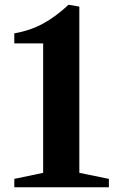

<svg xmlns="http://www.w3.org/2000/svg" viewBox="-20 -792 490 812"><path d="M40.5 0V-35.5L162.5 -61V-608.5H40.5V-651Q107.5 -662.5 161.8 -692Q216 -721.5 270 -772L315.5 -764V-61L440.5 -35.5V0Z"/></svg>

Font: Libre Caslon Text
Style: Regular
Weight: 400
Designer: Pablo Impallari, Rodrigo Fuenzalida, Katja Schimmel
Foundry: Pablo Impallari, Rodrigo Fuenzalida
Version: Version 2.000